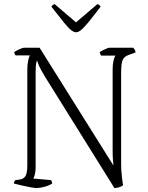

<svg xmlns="http://www.w3.org/2000/svg" viewBox="-20 -950 747 970"><path d="M166 0Q156 0 133.5 -4Q111 -8 87.5 -13.5Q64 -19 50 -23Q50 -28 52.5 -33Q55 -38 57 -40L80 -43Q98 -45 108 -59.5Q118 -74 118 -116V-599Q118 -626 122.5 -645Q127 -664 131 -670H59Q57 -673 55 -676Q53 -679 52 -687Q58 -692 76.5 -700.5Q95 -709 102 -709H180L553 -114Q552 -124 550.5 -143Q549 -162 549 -196V-598Q549 -625 553.5 -643.5Q558 -662 563 -669H491Q489 -672 487 -675.5Q485 -679 484 -686Q488 -690 498.5 -695.5Q509 -701 519 -705Q529 -709 533 -709H653Q656 -705 660 -700Q664 -695 665 -685L629 -672Q608 -665 600 -647.5Q592 -630 592 -583V-121Q592 -90 595.5 -59.5Q599 -29 602 -14Q593 -7 580.5 -3.5Q568 0 558 0L207 -563Q184 -601 177 -618Q170 -635 168 -642H166Q162 -632 161 -616.5Q160 -601 160 -582V-104Q160 -84 156 -68.5Q152 -53 148 -48L238 -40Q240 -37 241.5 -33Q243 -29 244 -23Q227 -12 203.5 -6Q180 0 166 0ZM364 -787Q354 -787 340.5 -797Q327 -807 304 -835Q281 -863 240 -916Q240 -921 255 -930L364 -837L473 -930Q488 -921 488 -916Q448 -863 424.5 -835Q401 -807 388 -797Q375 -787 364 -787Z"/></svg>

Font: Texturina 72pt Thin
Style: Regular
Weight: 100
Designer: Guillermo Torres Carreño
Foundry: Omnibus-Type
Version: Version 1.002; ttfautohint (v1.8.3)